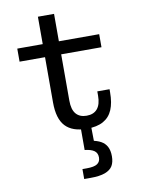

<svg xmlns="http://www.w3.org/2000/svg" viewBox="-103 -744 825 1108"><g transform="rotate(-10 310.0 -189.5)"><path d="M198.2 -674.3H292.8V-165.7Q292.8 -113.2 314.5 -88Q336.2 -62.8 376.7 -62.8Q418.2 -62.8 439.6 -88.7Q461 -114.5 461 -165.5V-190.5H532.7V-172.2Q532.7 -110.7 515.4 -70.2Q498.2 -29.8 461.2 -9.2Q424.2 11.5 365 11.5Q280.7 11.5 239.4 -32.3Q198.2 -76.2 198.2 -171.5ZM529 -513.7V-437.2H49V-513.7H225.2H239.7ZM479 192.7Q479 226.7 466 248.8Q453 270.8 421.5 282.7Q390 294.5 335.7 294.5H298.7V236.3H323.2Q367.7 236.3 386 223.8Q404.3 211.3 404.3 186.7Q404.3 160 385.6 146.9Q366.8 133.8 330.3 130V-24H390.3L392.3 110L376.8 84Q410.8 89.7 433.2 102.2Q455.7 114.7 467.3 136.8Q479 158.8 479 192.7Z"/></g></svg>

Font: Monaspace Neon Var
Style: Regular
Weight: 400
Designer: Riley Cran and the Lettermatic Team
Version: Version 1.000 (Monaspace Neon Var)